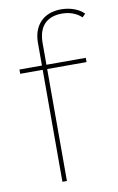

<svg xmlns="http://www.w3.org/2000/svg" viewBox="-85 -793 519 841"><g transform="rotate(-10 174.5 -372.5)"><path d="M318 -517H143V-613C143 -686 179 -726 249 -726C282 -726 313 -715 335 -694L349 -708C325 -733 285 -745 248 -745C168 -745 123 -694 123 -618V-517H23V-498H123V0H143V-498H318Z"/></g></svg>

Font: Montserrat-Alt1 Thin
Style: Regular
Weight: 100
Designer: Differentunic
Foundry: Differentunic
Version: Version 7.222